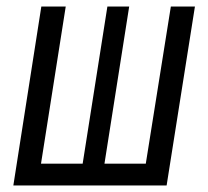

<svg xmlns="http://www.w3.org/2000/svg" viewBox="-20 -570 640 590"><path d="M21 0 107 -550H182L106 -67H234L310 -550H377L301 -67H428L505 -550H579L492 0Z"/></svg>

Font: JetBrains Mono NL Light
Style: Italic
Weight: 300
Italic angle: -9°
Designer: Philipp Nurullin, Konstantin Bulenkov
Foundry: JetBrains
Version: Version 2.304; ttfautohint (v1.8.4.7-5d5b)